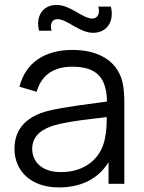

<svg xmlns="http://www.w3.org/2000/svg" viewBox="-20 -762 596 796"><path d="M365.5 -626C425.5 -626 454.5 -675.5 439.5 -734.5H387.5C395.5 -708 386 -685 362.5 -685C323 -685 272 -741.5 215 -741.5C156.5 -741.5 127 -694 142 -634.5H194C186.5 -657.5 192.5 -682.5 218.5 -682.5C258.5 -682.5 309.5 -626 365.5 -626ZM224.5 15C316.5 15 388 -21 430 -89.5V0H495.5V-335.5C495.5 -375.5 492.5 -415.5 479.5 -447C451 -517 379 -555 280.5 -555C161.5 -555 85.5 -499 60.5 -402.5L132 -381.5C152.5 -453.5 205.5 -485.5 279.5 -485.5C382 -485.5 422 -438.5 423.5 -341C351.5 -331 250.5 -319.5 177.5 -302C97 -280.5 40 -233.5 40 -145C40 -59 102 15 224.5 15ZM233 -48.5C146 -48.5 113.5 -98 113.5 -145C113.5 -203.5 161 -229.5 207 -243C266.5 -259.5 351.5 -268 422.5 -276.5C422.5 -252 421.5 -217 415.5 -190.5C401.5 -109 336 -48.5 233 -48.5Z"/></svg>

Font: Manrope
Style: Regular
Weight: 400
Designer: Mikhail Sharanda
Foundry: Mikhail Sharanda
Version: Version 4.505